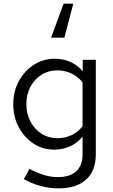

<svg xmlns="http://www.w3.org/2000/svg" viewBox="-20 -817 622 1056"><path d="M383 -797 334 -610H261L330 -797ZM301 219Q252 219 202.5 205.5Q153 192 111 168L142 112Q187 135 224 146Q261 157 298 157Q365 157 399.5 125Q434 93 434 32V-66Q406 -31 366 -12.5Q326 6 278 6Q215 6 164 -27.5Q113 -61 83 -117.5Q53 -174 53 -244Q53 -314 83.5 -370.5Q114 -427 166 -460.5Q218 -494 282 -494Q328 -494 367 -476.5Q406 -459 435 -425V-488H507V31Q507 122 454 170.5Q401 219 301 219ZM296 -57Q339 -57 375 -74.5Q411 -92 434 -123V-364Q410 -395 373.5 -412.5Q337 -430 296 -430Q247 -430 208.5 -406Q170 -382 147.5 -340Q125 -298 125 -244Q125 -191 147.5 -148.5Q170 -106 208.5 -81.5Q247 -57 296 -57Z"/></svg>

Font: Red Hat Text
Style: Regular
Weight: 400
Designer: Pentagram, MCKL
Foundry: MCKL
Version: Version 1.030